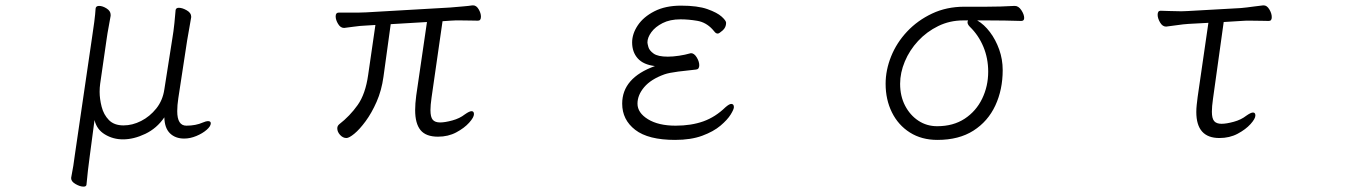

<svg xmlns="http://www.w3.org/2000/svg" viewBox="-20 -505 5040 715"><path d="M622 -363Q626 -386 629.5 -419Q633 -452 634 -468Q636 -476 646 -476Q659 -476 675.5 -466.5Q692 -457 692 -443V-441Q690 -427 685.5 -403.5Q681 -380 677 -355L644 -139Q642 -126 641 -114Q640 -102 640 -91Q640 -37 674 -37Q709 -37 736 -49Q748 -54 754 -54Q765 -54 765 -46Q765 -35 749.5 -21.5Q734 -8 711 1.5Q688 11 666 11Q633 11 613 -8.5Q593 -28 592 -68Q564 -27 521 -6.5Q478 14 438 14Q401 14 370.5 -4.5Q340 -23 332 -58L314 78Q311 99 307.5 129.5Q304 160 302 183Q301 190 291 190Q278 190 261.5 180.5Q245 171 245 159V157Q249 137 253 112.5Q257 88 259 70L323 -367Q327 -392 331 -423Q335 -454 336 -473Q337 -483 349 -483Q362 -483 377 -473.5Q392 -464 392 -450V-446Q390 -433 385 -407Q380 -381 377 -359L353 -193Q352 -186 351.5 -178.5Q351 -171 351 -163Q351 -137 358.5 -107.5Q366 -78 385.5 -58Q405 -38 440 -38Q473 -38 505.5 -54.5Q538 -71 562 -101Q586 -131 592 -172Z M1570 -423 1435 -415 1408 -219Q1401 -168 1382.5 -126Q1364 -84 1341.5 -53.5Q1319 -23 1299.5 -7Q1280 9 1270 9Q1257 9 1246.5 -2.5Q1236 -14 1236 -27Q1236 -36 1243 -42Q1283 -73 1312 -114Q1341 -155 1351 -226L1378 -412L1345 -410Q1320 -409 1296.5 -405.5Q1273 -402 1262 -401H1261Q1248 -401 1239 -416Q1230 -431 1230 -444Q1230 -458 1241 -458H1282Q1296 -458 1312.5 -458Q1329 -458 1344 -459L1656 -477Q1679 -479 1703 -481Q1727 -483 1739 -485H1742Q1754 -485 1762.5 -470.5Q1771 -456 1771 -443Q1771 -428 1760 -428Q1752 -428 1734 -428.5Q1716 -429 1696 -429Q1686 -429 1676 -429Q1666 -429 1657 -428L1628 -426L1587 -141Q1585 -127 1584 -115.5Q1583 -104 1583 -95Q1583 -69 1591.5 -59Q1600 -49 1619 -49Q1637 -49 1664.5 -56.5Q1692 -64 1711 -79Q1728 -91 1736 -91Q1745 -91 1745 -80Q1745 -68 1727 -48Q1709 -28 1679 -12Q1649 4 1611 4Q1566 4 1546 -20.5Q1526 -45 1526 -95Q1526 -107 1527 -120.5Q1528 -134 1530 -149Z M2419 -259Q2376 -264 2355 -287.5Q2334 -311 2334 -347Q2334 -379 2355 -410.5Q2376 -442 2417 -463Q2458 -484 2516 -484Q2578 -484 2614.5 -471Q2651 -458 2667.5 -443Q2684 -428 2684 -420Q2684 -403 2671 -391.5Q2658 -380 2653 -380Q2647 -380 2642.5 -385Q2638 -390 2633 -396Q2609 -422 2576.5 -427.5Q2544 -433 2514 -433Q2475 -433 2447.5 -419Q2420 -405 2405.5 -385Q2391 -365 2391 -347Q2391 -343 2394.5 -330Q2398 -317 2414 -305.5Q2430 -294 2467 -294Q2486 -294 2509 -297.5Q2532 -301 2549 -306Q2550 -306 2551 -306.5Q2552 -307 2553 -307Q2565 -307 2574.5 -291.5Q2584 -276 2584 -262Q2584 -247 2572 -246Q2541 -243 2506 -238.5Q2471 -234 2454 -228Q2404 -210 2379 -180.5Q2354 -151 2354 -119Q2354 -85 2393 -61Q2432 -37 2496 -37Q2554 -37 2599 -53Q2644 -69 2682 -106Q2696 -118 2703 -118Q2713 -118 2713 -106Q2713 -98 2701 -78.5Q2689 -59 2663 -37Q2637 -15 2595 0.5Q2553 16 2494 16Q2394 16 2345.5 -21.5Q2297 -59 2297 -119Q2297 -215 2419 -259Z M3759 -483Q3773 -483 3783.5 -467Q3794 -451 3794 -438Q3794 -427 3783 -427Q3750 -428 3721 -428.5Q3692 -429 3657 -429H3619Q3645 -414 3666.5 -385.5Q3688 -357 3701 -320.5Q3714 -284 3714 -244Q3714 -171 3686.5 -112Q3659 -53 3605 -18.5Q3551 16 3471 16Q3412 16 3368.5 -11.5Q3325 -39 3301.5 -86.5Q3278 -134 3278 -193Q3278 -244 3298.5 -295Q3319 -346 3358 -387.5Q3397 -429 3451 -454.5Q3505 -480 3571 -480H3653Q3707 -480 3758 -483ZM3567 -429Q3517 -429 3474 -408Q3431 -387 3399 -352.5Q3367 -318 3349.5 -276Q3332 -234 3332 -193Q3332 -147 3350.5 -111.5Q3369 -76 3400 -55.5Q3431 -35 3470 -35Q3530 -35 3572.5 -63Q3615 -91 3637.5 -137.5Q3660 -184 3660 -238Q3660 -288 3642 -331Q3624 -374 3592 -405Q3583 -414 3583 -422Q3583 -425 3585 -429Z M4480 -420 4406 -416Q4388 -415 4361 -411Q4334 -407 4323 -406H4322Q4309 -406 4300 -421.5Q4291 -437 4291 -450Q4291 -465 4302 -465Q4311 -465 4334 -464Q4357 -463 4379 -463Q4387 -463 4393.5 -463.5Q4400 -464 4405 -464L4601 -475Q4623 -477 4647.5 -480.5Q4672 -484 4684 -485H4686Q4698 -485 4707 -470Q4716 -455 4716 -441Q4716 -427 4705 -427Q4697 -427 4678.5 -427.5Q4660 -428 4640 -428Q4630 -428 4620 -428Q4610 -428 4602 -427L4537 -423L4497 -136Q4495 -122 4494 -110.5Q4493 -99 4493 -89Q4493 -64 4501.5 -54Q4510 -44 4529 -44Q4547 -44 4574.5 -51.5Q4602 -59 4621 -74Q4638 -86 4646 -86Q4655 -86 4655 -75Q4655 -63 4637 -43Q4619 -23 4589 -7Q4559 9 4521 9Q4435 9 4435 -88Q4435 -101 4436.5 -114.5Q4438 -128 4440 -144Z"/></svg>

Font: Moon Stars Kai T Light
Style: Regular
Weight: 300
Designer: GuiWonder
Version: Version 1.101